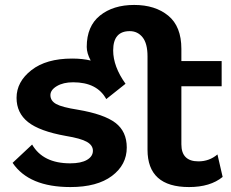

<svg xmlns="http://www.w3.org/2000/svg" viewBox="-20 -747 934 777"><path d="M860 -122 881 -31Q831 10 745 10Q577 10 577 -141V-519Q577 -571 557 -596Q537 -621 505 -621Q438 -621 438 -543Q438 -478 488 -408L410 -346Q373 -414 276 -414Q236 -414 210 -398.5Q184 -383 184 -362Q184 -339 207.5 -326Q231 -313 295 -303Q401 -285 447 -250Q493 -215 493 -150Q493 -80 433 -35Q373 10 265 10Q97 10 31 -88L110 -162Q154 -86 264 -86Q308 -86 332 -100Q356 -114 356 -137Q356 -159 331.5 -173Q307 -187 246 -197Q140 -216 93.5 -253Q47 -290 47 -351Q47 -416 107 -463Q167 -510 272 -510Q314 -510 347 -502Q331 -532 331 -557Q331 -641 384.5 -684Q438 -727 523 -727Q608 -727 661 -683.5Q714 -640 714 -549V-500H877V-398H714V-163Q714 -94 783 -94Q827 -94 860 -122Z"/></svg>

Font: Elaine Sans SemiBold
Style: Regular
Weight: 600
Designer: Wei Huang
Foundry: Wei Huang
Version: Version 2.001;December 24, 2019;FontCreator 12.0.0.2547 64-b